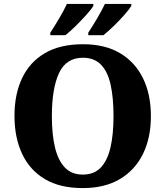

<svg xmlns="http://www.w3.org/2000/svg" viewBox="-20 -951 845 981"><path d="M403 10Q286 10 209 -36Q132 -82 93 -165Q54 -248 54 -359Q54 -470 93 -552Q132 -634 209.5 -679.5Q287 -725 404 -725Q516 -725 593 -679.5Q670 -634 710.5 -551.5Q751 -469 751 -358Q751 -247 710.5 -164.5Q670 -82 592.5 -36Q515 10 403 10ZM403 -59Q461 -59 495 -95Q529 -131 544.5 -197.5Q560 -264 560 -358Q560 -452 545 -519Q530 -586 495.5 -621Q461 -656 404 -656Q318 -656 281.5 -577.5Q245 -499 245 -358Q245 -264 261 -197.5Q277 -131 311.5 -95Q346 -59 403 -59ZM431 -784Q452 -816 476 -856.5Q500 -897 516 -931H651V-921Q641 -904 615.5 -875Q590 -846 560.5 -817.5Q531 -789 508 -771H431ZM237 -784Q258 -816 282 -856.5Q306 -897 322 -931H457V-921Q447 -904 421 -875Q395 -846 366 -817.5Q337 -789 314 -771H237Z"/></svg>

Font: Noto Serif Thai ExtraBold
Style: Regular
Weight: 800
Version: Version 2.001